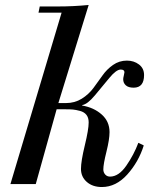

<svg xmlns="http://www.w3.org/2000/svg" viewBox="-20 -741 633 773"><path d="M228 -690H135L140 -715H215Q276 -715 337 -721L215 -326H245Q281 -326 309 -343.5Q337 -361 356 -386.5Q375 -412 392.5 -437Q410 -462 435 -479.5Q460 -497 491 -497Q519 -497 539.5 -481.5Q560 -466 560 -439Q560 -388 518 -388Q497 -388 486.5 -397.5Q476 -407 476 -422Q476 -427 478.5 -437Q481 -447 481 -450Q481 -461 466 -461Q448 -461 420 -427Q392 -393 362 -357Q332 -321 311 -318V-316Q358 -308 389.5 -280Q421 -252 421 -209Q421 -180 408.5 -130Q396 -80 396 -59Q396 -47 403.5 -38.5Q411 -30 423 -30Q458 -30 488.5 -74Q519 -118 537 -166L556 -157L557 -156Q558 -156 559 -156Q538 -89 492.5 -38.5Q447 12 390 12Q353 12 329.5 -8.5Q306 -29 306 -61Q306 -92 321.5 -156Q337 -220 337 -248Q337 -267 328 -278.5Q319 -290 302 -294.5Q285 -299 273.5 -300Q262 -301 243 -301H208L124 0H22Z"/></svg>

Font: Justus
Style: Italic
Weight: 400
Italic angle: -12°
Version: Version 001.001